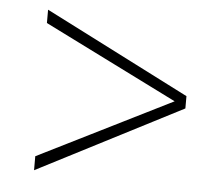

<svg xmlns="http://www.w3.org/2000/svg" viewBox="-41 -530 642 560"><g transform="rotate(5 280.0 -250.0)"><path d="M469 -251 78 -446V-485L502 -269V-233L78 -15V-56Z"/></g></svg>

Font: Titillium Web[RUS by Daymarius]
Style: Regular
Weight: 200
Designer: Cyrillization by Daymarius
Foundry: Cyrillization by Daymarius
Version: Version 1.002 September 11, 2018